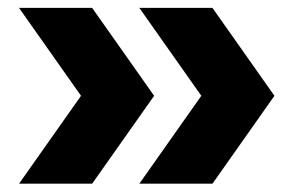

<svg xmlns="http://www.w3.org/2000/svg" viewBox="-20 -520 744 474"><path d="M27 -66.5 180 -283.5 27 -500.5H207.5L360.5 -283.5L207.5 -66.5ZM324 -66.5 477 -283.5 324 -500.5H504.5L657.5 -283.5L504.5 -66.5Z"/></svg>

Font: Encode Sans Expanded
Style: Bold
Weight: 700
Width: 7
Designer: Multiple Designers
Foundry: Impallari Type
Version: Version 2.000